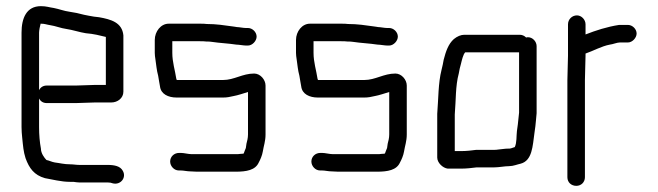

<svg xmlns="http://www.w3.org/2000/svg" viewBox="-20 -555 2139 624"><path d="M112 -478H113C126 -478 131 -475 144 -473C159 -471 179 -463 195 -461C216 -458 239 -450 259 -447L277 -445L294 -442C303 -440 316 -437 324 -435V-279H289C276 -279 241 -277 227 -277H132C121 -277 112 -272 107 -262V-449C107 -455 110 -472 112 -478ZM289 -222H342C362 -222 381 -236 381 -257V-440C377 -482 341 -492 302 -499L285 -501C279 -502 273 -503 268 -504L253 -507C239 -511 220 -515 205 -517C189 -519 171 -526 155 -529C140 -531 131 -535 113 -535C66 -535 50 -496 50 -449V-142C50 -130 51 -119 52 -109C55 -80 56 -63 63 -41C75 -8 91 14 126 24C150 28 178 36 208 36H219C226 37 232 38 238 38H330C337 38 342 39 347 41C372 47 392 22 379 0C371 -15 352 -19 330 -19H238C228 -19 218 -21 208 -21C188 -21 175 -25 158 -27C147 -29 141 -33 131 -35C124 -42 113 -57 113 -72C109 -93 107 -117 107 -142V-235C112 -225 121 -220 132 -220H227C241 -220 275 -222 289 -222Z M786 -464H779C771 -464 757 -467 750 -467C746 -468 742 -468 737 -469C708 -473 683 -477 652 -477C645 -478 639 -478 632 -478H528C503 -478 483 -453 483 -425V-383C483 -376 484 -370 485 -363C488 -343 489 -327 494 -309L497 -291C498 -284 499 -279 500 -274C503 -249 527 -238 554 -238H705C718 -238 727 -240 740 -243C752 -245 773 -252 786 -256V-118C786 -106 783 -96 781 -88L779 -74C777 -68 774 -63 772 -56C768 -55 765 -55 762 -55C757 -54 751 -54 746 -54H603C592 -54 578 -58 568 -58H562C546 -58 533 -46 533 -30C533 -15 546 -1 561 -1H567C577 -1 588 2 599 2C606 2 613 3 620 3H746C781 3 810 -2 821 -27C826 -36 832 -50 834 -62C837 -81 843 -96 843 -118V-277C843 -296 826 -316 806 -316C768 -316 741 -295 705 -295H554V-296C554 -297 554 -298 553 -299C549 -326 540 -353 540 -383V-421H630C637 -421 644 -421 651 -420C657 -420 663 -420 668 -419C694 -415 722 -414 748 -410C756 -410 772 -407 779 -407H786C800 -407 814 -422 814 -436C814 -451 800 -464 786 -464Z M1245 -464H1238C1230 -464 1216 -467 1209 -467C1205 -468 1201 -468 1196 -469C1167 -473 1142 -477 1111 -477C1104 -478 1098 -478 1091 -478H987C962 -478 942 -453 942 -425V-383C942 -376 943 -370 944 -363C947 -343 948 -327 953 -309L956 -291C957 -284 958 -279 959 -274C962 -249 986 -238 1013 -238H1164C1177 -238 1186 -240 1199 -243C1211 -245 1232 -252 1245 -256V-118C1245 -106 1242 -96 1240 -88L1238 -74C1236 -68 1233 -63 1231 -56C1227 -55 1224 -55 1221 -55C1216 -54 1210 -54 1205 -54H1062C1051 -54 1037 -58 1027 -58H1021C1005 -58 992 -46 992 -30C992 -15 1005 -1 1020 -1H1026C1036 -1 1047 2 1058 2C1065 2 1072 3 1079 3H1205C1240 3 1269 -2 1280 -27C1285 -36 1291 -50 1293 -62C1296 -81 1302 -96 1302 -118V-277C1302 -296 1285 -316 1265 -316C1227 -316 1200 -295 1164 -295H1013V-296C1013 -297 1013 -298 1012 -299C1008 -326 999 -353 999 -383V-421H1089C1096 -421 1103 -421 1110 -420C1116 -420 1122 -420 1127 -419C1153 -415 1181 -414 1207 -410C1215 -410 1231 -407 1238 -407H1245C1259 -407 1273 -422 1273 -436C1273 -451 1259 -464 1245 -464Z M1480 -64H1458V-183C1462 -229 1460 -276 1471 -316C1473 -327 1475 -338 1478 -347C1481 -359 1485 -378 1492 -385H1667V-189C1665 -170 1665 -168 1663 -151L1660 -129C1658 -113 1660 -91 1653 -77L1641 -73C1638 -72 1635 -72 1633 -72C1628 -72 1623 -72 1617 -71L1599 -69C1594 -68 1590 -68 1586 -68H1528C1514 -66 1495 -64 1480 -64ZM1435 -7H1480C1494 -7 1515 -9 1529 -11H1586C1602 -11 1620 -15 1635 -15C1648 -15 1662 -21 1672 -23C1710 -33 1711 -80 1717 -123L1720 -145C1722 -162 1722 -167 1724 -187V-405C1724 -420 1711 -434 1696 -434C1694 -434 1692 -434 1690 -433C1684 -439 1677 -442 1669 -442H1489C1478 -442 1466 -437 1455 -428C1437 -412 1429 -388 1422 -361C1420 -350 1418 -339 1415 -328C1404 -285 1405 -234 1401 -185V-43C1401 -26 1419 -9 1435 -7Z M1826 -476V-374C1826 -350 1824 -319 1824 -294V21C1824 38 1837 49 1853 49C1869 49 1881 37 1881 21V-295C1881 -320 1883 -351 1883 -374V-381C1907 -389 1935 -405 1962 -410C1972 -411 1985 -417 1995 -417H2021C2035 -417 2049 -432 2049 -446C2049 -461 2035 -474 2021 -474H1992C1953 -468 1916 -456 1883 -443V-476C1883 -491 1870 -505 1855 -505C1839 -505 1826 -492 1826 -476Z"/></svg>

Font: Electronic
Style: Regular
Weight: 400
Version: Version 1.011